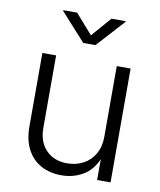

<svg xmlns="http://www.w3.org/2000/svg" viewBox="-85 -825 753 901"><g transform="rotate(10 291.5 -374.5)"><path d="M268.6 7.3Q213.4 7.3 171.1 -15.6Q128.9 -38.6 105.2 -83.3Q81.5 -127.9 81.5 -192.4V-542.5H147V-197.3Q147 -130.4 184.8 -91.6Q222.7 -52.7 285.2 -52.7Q328.1 -52.7 362.3 -71Q396.5 -89.4 416.3 -123.8Q436 -158.2 436 -205.6V-542.5H502V0H438V-127H448.7Q425.8 -55.2 377.7 -23.9Q329.6 7.3 268.6 7.3ZM209 -757.3 291.5 -663.6 373 -757.3H440.4V-753.9L320.3 -622.1H262.2L143.1 -753.9V-757.3Z"/></g></svg>

Font: Inter 16pt Light
Style: Regular
Weight: 300
Version: Version 4.001;git-66647c0bb